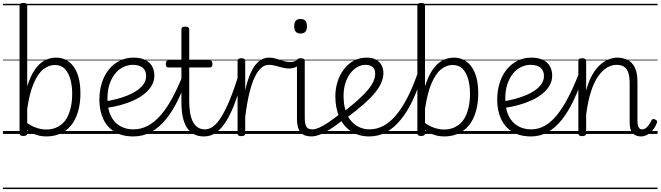

<svg xmlns="http://www.w3.org/2000/svg" viewBox="-20 -911 4493 1306"><path d="M139 14Q125 14 119 9.5Q113 5 113 -4V-872Q113 -882 119.5 -886.5Q126 -891 140 -891Q153 -891 159 -886.5Q165 -882 165 -872V-324Q188 -396 218 -438.5Q248 -481 284 -500Q320 -519 361 -519Q437 -519 482 -456Q527 -393 527 -276Q527 -224 517.5 -179Q508 -134 489.5 -98Q471 -62 443 -36.5Q415 -11 378 3Q341 17 295 17Q261 17 229.5 7Q198 -3 165 -25V-4Q165 5 158.5 9.5Q152 14 139 14ZM165 -74Q202 -49 234.5 -39.5Q267 -30 295 -30Q328 -30 355.5 -40.5Q383 -51 404.5 -70.5Q426 -90 440.5 -119.5Q455 -149 463 -188Q471 -227 471 -274Q471 -328 458.5 -372.5Q446 -417 420.5 -443Q395 -469 353 -469Q312 -469 275 -440Q238 -411 209.5 -345Q181 -279 165 -170ZM0 365H598V375H0ZM0 -20H598V0H0ZM0 -505H598V-500H0ZM0 -885H598V-875H0Z M887 17Q809 17 757.5 -15.5Q706 -48 681 -104.5Q656 -161 656 -232Q656 -294 672.5 -346.5Q689 -399 720 -437.5Q751 -476 793.5 -497.5Q836 -519 889 -519Q938 -519 969.5 -502.5Q1001 -486 1015.5 -458.5Q1030 -431 1030 -397Q1030 -360 1011.5 -328.5Q993 -297 961 -271.5Q929 -246 887.5 -227.5Q846 -209 799 -196Q752 -183 703 -177L702 -222Q738 -228 776 -238Q814 -248 849.5 -262.5Q885 -277 913 -296.5Q941 -316 957.5 -340.5Q974 -365 974 -394Q974 -431 950.5 -450.5Q927 -470 882 -470Q852 -470 821 -456Q790 -442 765.5 -413Q741 -384 726 -341Q711 -298 711 -240Q711 -169 734 -122.5Q757 -76 797 -53.5Q837 -31 887 -31Q898 -31 903.5 -23.5Q909 -16 909 -7Q909 2 903.5 9.5Q898 17 887 17ZM588 365H1076V375H588ZM588 -20H1076V0H588ZM588 -505H1076V-500H588ZM588 -885H1076V-875H588Z M887 17Q879 17 874.5 9.5Q870 2 870 -7Q870 -16 874.5 -23.5Q879 -31 887 -31Q940 -31 986.5 -56Q1033 -81 1074 -128.5Q1115 -176 1152 -244.5Q1189 -313 1224 -400Q1228 -409 1236.5 -408Q1245 -407 1251.5 -401Q1258 -395 1254 -385Q1224 -299 1188 -225.5Q1152 -152 1107 -97.5Q1062 -43 1007.5 -13Q953 17 887 17ZM1076 365V375ZM1076 -20V0ZM1076 -505V-500ZM1076 -885V-875Z M1367 17Q1327 17 1298.5 1.5Q1270 -14 1251 -43.5Q1232 -73 1223 -116.5Q1214 -160 1214 -216V-452H1127Q1116 -452 1112 -458Q1108 -464 1108 -476Q1108 -489 1112 -494.5Q1116 -500 1127 -500H1214V-711Q1214 -721 1220.5 -725.5Q1227 -730 1241 -730Q1253 -730 1260 -725.5Q1267 -721 1267 -711V-500H1406Q1416 -500 1420.5 -494.5Q1425 -489 1425 -476Q1425 -464 1420.5 -458Q1416 -452 1406 -452H1267V-225Q1267 -183 1272.5 -147.5Q1278 -112 1290.5 -86Q1303 -60 1324 -45.5Q1345 -31 1374 -31Q1384 -31 1389 -23.5Q1394 -16 1393.5 -7Q1393 2 1386.5 9.5Q1380 17 1367 17ZM1076 365H1464V375H1076ZM1076 -20H1464V0H1076ZM1076 -505H1464V-500H1076ZM1076 -885H1464V-875H1076Z M1369 17Q1358 17 1352.5 9.5Q1347 2 1347.5 -7Q1348 -16 1355 -23.5Q1362 -31 1375 -31Q1404 -31 1432 -52.5Q1460 -74 1487.5 -119Q1515 -164 1544 -234.5Q1573 -305 1603 -401Q1606 -411 1614.5 -412Q1623 -413 1630 -407.5Q1637 -402 1634 -391Q1608 -293 1580 -217Q1552 -141 1520 -89Q1488 -37 1451 -10Q1414 17 1369 17ZM1464 365V375ZM1464 -20V0ZM1464 -505V-500ZM1464 -885V-875Z M1621 15Q1608 15 1602 10.5Q1596 6 1596 -4V-496Q1596 -506 1602 -510.5Q1608 -515 1621 -515Q1635 -515 1641.5 -510.5Q1648 -506 1648 -496V-297Q1663 -363 1681.5 -406.5Q1700 -450 1721.5 -474.5Q1743 -499 1765 -509Q1787 -519 1809 -519Q1820 -519 1825 -511.5Q1830 -504 1829.5 -494.5Q1829 -485 1823.5 -477.5Q1818 -470 1807 -470Q1782 -470 1758.5 -450.5Q1735 -431 1714 -389Q1693 -347 1676.5 -279.5Q1660 -212 1648 -117V-4Q1648 6 1641.5 10.5Q1635 15 1621 15ZM1464 365H1868V375H1464ZM1464 -20H1868V0H1464ZM1464 -505H1868V-500H1464ZM1464 -885H1868V-875H1464Z M1947 -445Q1923 -445 1899.5 -451.5Q1876 -458 1852.5 -464Q1829 -470 1806 -470Q1796 -470 1790.5 -477.5Q1785 -485 1785 -494.5Q1785 -504 1791 -511.5Q1797 -519 1809 -519Q1835 -519 1859 -511.5Q1883 -504 1906.5 -496.5Q1930 -489 1954 -489Q1967 -489 1979 -492.5Q1991 -496 2003 -503Q2012 -508 2018.5 -502.5Q2025 -497 2026.5 -488Q2028 -479 2020 -472Q2001 -457 1983 -451Q1965 -445 1947 -445ZM1868 365V375ZM1868 -20V0ZM1868 -505V-500ZM1868 -885V-875Z M2098 17Q2074 17 2055.5 10.5Q2037 4 2024.5 -11Q2012 -26 2006 -49Q2000 -72 2000 -105V-496Q2000 -506 2006.5 -510.5Q2013 -515 2025 -515Q2039 -515 2046 -510.5Q2053 -506 2053 -496V-109Q2053 -69 2063.5 -50Q2074 -31 2104 -31Q2114 -31 2118.5 -23.5Q2123 -16 2122 -7Q2121 2 2115 9.5Q2109 17 2098 17ZM2024 -683Q2002 -683 1991.5 -695.5Q1981 -708 1981 -732Q1981 -757 1991.5 -769.5Q2002 -782 2024 -782Q2046 -782 2057 -769.5Q2068 -757 2068 -732Q2068 -707 2057 -695Q2046 -683 2024 -683ZM1868 365H2193V375H1868ZM1868 -20H2193V0H1868ZM1868 -505H2193V-500H1868ZM1868 -885H2193V-875H1868Z M2098 17Q2087 17 2081.5 9.5Q2076 2 2076.5 -7Q2077 -16 2084 -23.5Q2091 -31 2104 -31Q2123 -31 2148.5 -41.5Q2174 -52 2210 -76Q2246 -100 2298 -140Q2306 -146 2313.5 -143.5Q2321 -141 2325.5 -133.5Q2330 -126 2329.5 -117.5Q2329 -109 2321 -102Q2266 -57 2224.5 -31Q2183 -5 2152.5 6Q2122 17 2098 17ZM2193 365V375ZM2193 -20V0ZM2193 -505V-500ZM2193 -885V-875Z M2312 -146Q2368 -189 2409.5 -226Q2451 -263 2478.5 -295Q2506 -327 2519 -355.5Q2532 -384 2532 -410Q2532 -441 2514 -455.5Q2496 -470 2466 -470Q2437 -470 2410 -454.5Q2383 -439 2362 -411Q2341 -383 2329 -344.5Q2317 -306 2317 -260Q2317 -199 2331.5 -155.5Q2346 -112 2371.5 -84.5Q2397 -57 2428.5 -44Q2460 -31 2493 -31Q2503 -31 2508.5 -23.5Q2514 -16 2514 -7Q2514 2 2508.5 9.5Q2503 17 2493 17Q2421 17 2369 -17Q2317 -51 2289 -113Q2261 -175 2261 -257Q2261 -306 2275.5 -353Q2290 -400 2317.5 -437.5Q2345 -475 2384.5 -497Q2424 -519 2474 -519Q2514 -519 2539 -504.5Q2564 -490 2576 -466.5Q2588 -443 2588 -415Q2588 -382 2573.5 -348Q2559 -314 2529 -278Q2499 -242 2453 -201.5Q2407 -161 2345 -115ZM2193 365H2681V375H2193ZM2193 -20H2681V0H2193ZM2193 -505H2681V-500H2193ZM2193 -885H2681V-875H2193Z M2492 17Q2484 17 2479.5 9.5Q2475 2 2475 -7Q2475 -16 2479.5 -23.5Q2484 -31 2492 -31Q2543 -31 2588 -55Q2633 -79 2673.5 -127Q2714 -175 2750.5 -245.5Q2787 -316 2820 -410Q2824 -419 2832.5 -419.5Q2841 -420 2848 -414.5Q2855 -409 2852 -399Q2823 -305 2787 -228.5Q2751 -152 2706 -97Q2661 -42 2608 -12.5Q2555 17 2492 17ZM2681 365V375ZM2681 -20V0ZM2681 -505V-500ZM2681 -885V-875Z M2845 14Q2831 14 2825 9.5Q2819 5 2819 -4V-872Q2819 -882 2825.5 -886.5Q2832 -891 2846 -891Q2859 -891 2865 -886.5Q2871 -882 2871 -872V-324Q2894 -396 2924 -438.5Q2954 -481 2990 -500Q3026 -519 3067 -519Q3143 -519 3188 -456Q3233 -393 3233 -276Q3233 -224 3223.5 -179Q3214 -134 3195.5 -98Q3177 -62 3149 -36.5Q3121 -11 3084 3Q3047 17 3001 17Q2967 17 2935.5 7Q2904 -3 2871 -25V-4Q2871 5 2864.5 9.5Q2858 14 2845 14ZM2871 -74Q2908 -49 2940.5 -39.5Q2973 -30 3001 -30Q3034 -30 3061.5 -40.5Q3089 -51 3110.5 -70.5Q3132 -90 3146.5 -119.5Q3161 -149 3169 -188Q3177 -227 3177 -274Q3177 -328 3164.5 -372.5Q3152 -417 3126.5 -443Q3101 -469 3059 -469Q3018 -469 2981 -440Q2944 -411 2915.5 -345Q2887 -279 2871 -170ZM2681 365H3304V375H2681ZM2681 -20H3304V0H2681ZM2681 -505H3304V-500H2681ZM2681 -885H3304V-875H2681Z M3593 17Q3515 17 3463.5 -15.5Q3412 -48 3387 -104.5Q3362 -161 3362 -232Q3362 -294 3378.5 -346.5Q3395 -399 3426 -437.5Q3457 -476 3499.5 -497.5Q3542 -519 3595 -519Q3644 -519 3675.5 -502.5Q3707 -486 3721.5 -458.5Q3736 -431 3736 -397Q3736 -360 3717.5 -328.5Q3699 -297 3667 -271.5Q3635 -246 3593.5 -227.5Q3552 -209 3505 -196Q3458 -183 3409 -177L3408 -222Q3444 -228 3482 -238Q3520 -248 3555.5 -262.5Q3591 -277 3619 -296.5Q3647 -316 3663.5 -340.5Q3680 -365 3680 -394Q3680 -431 3656.5 -450.5Q3633 -470 3588 -470Q3558 -470 3527 -456Q3496 -442 3471.5 -413Q3447 -384 3432 -341Q3417 -298 3417 -240Q3417 -169 3440 -122.5Q3463 -76 3503 -53.5Q3543 -31 3593 -31Q3604 -31 3609.5 -23.5Q3615 -16 3615 -7Q3615 2 3609.5 9.5Q3604 17 3593 17ZM3294 365H3782V375H3294ZM3294 -20H3782V0H3294ZM3294 -505H3782V-500H3294ZM3294 -885H3782V-875H3294Z M3593 17Q3584 17 3579.5 9.5Q3575 2 3575 -7.5Q3575 -17 3579.5 -24Q3584 -31 3593 -31Q3643 -31 3686.5 -56Q3730 -81 3768.5 -128.5Q3807 -176 3843.5 -245.5Q3880 -315 3915 -404Q3919 -413 3928 -413Q3937 -413 3944 -407Q3951 -401 3947 -392Q3917 -303 3881.5 -228Q3846 -153 3803 -98.5Q3760 -44 3708 -13.5Q3656 17 3593 17ZM3782 365V375ZM3782 -20V0ZM3782 -505V-500ZM3782 -885V-875Z M4340 17Q4321 17 4306.5 11Q4292 5 4282 -7Q4272 -19 4267.5 -36.5Q4263 -54 4263 -78V-344Q4263 -386 4254.5 -414Q4246 -442 4226.5 -456Q4207 -470 4174 -470Q4142 -470 4110.5 -452Q4079 -434 4050.5 -394.5Q4022 -355 4000.5 -290Q3979 -225 3967 -130V-4Q3967 6 3960 10.5Q3953 15 3939 15Q3927 15 3920.5 10.5Q3914 6 3914 -4V-496Q3914 -506 3920.5 -510.5Q3927 -515 3939 -515Q3953 -515 3960 -510.5Q3967 -506 3967 -496V-295Q3984 -359 4009 -402.5Q4034 -446 4063.5 -471.5Q4093 -497 4122.5 -508Q4152 -519 4179 -519Q4217 -519 4248.5 -503.5Q4280 -488 4298 -452Q4316 -416 4316 -354V-90Q4316 -72 4319 -59Q4322 -46 4329 -38.5Q4336 -31 4348 -31Q4360 -31 4370 -37.5Q4380 -44 4390.5 -57.5Q4401 -71 4412 -93Q4416 -101 4422.5 -101.5Q4429 -102 4437 -98Q4446 -94 4448.5 -88Q4451 -82 4448 -75Q4437 -46 4419.5 -25.5Q4402 -5 4382 6Q4362 17 4340 17ZM3782 365H4453V375H3782ZM3782 -20H4453V0H3782ZM3782 -505H4453V-500H3782ZM3782 -885H4453V-875H3782Z"/></svg>

Font: Playwrite GB S Guides
Style: Regular
Weight: 400
Designer: Veronika Burian, José Scaglione
Foundry: TypeTogether
Version: Version 1.003